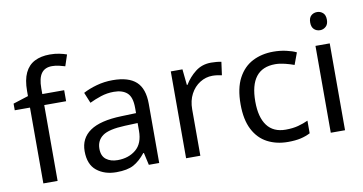

<svg xmlns="http://www.w3.org/2000/svg" viewBox="-75 -961 2206 1167"><g transform="rotate(-10 1028.0 -377.5)"><path d="M332 -468H197V0H109V-468H15V-509L109 -539V-570Q109 -639 129.5 -682Q150 -725 189 -745Q228 -765 283 -765Q315 -765 341.5 -759.5Q368 -754 387 -747L364 -678Q348 -683 327 -688Q306 -693 284 -693Q240 -693 218.5 -663.5Q197 -634 197 -571V-536H332Z M632 -545Q730 -545 777 -502Q824 -459 824 -365V0H760L743 -76H739Q704 -32 665.5 -11Q627 10 559 10Q486 10 438 -28.5Q390 -67 390 -149Q390 -229 453 -272.5Q516 -316 647 -320L738 -323V-355Q738 -422 709 -448Q680 -474 627 -474Q585 -474 547 -461.5Q509 -449 476 -433L449 -499Q484 -518 532 -531.5Q580 -545 632 -545ZM658 -259Q558 -255 519.5 -227Q481 -199 481 -148Q481 -103 508.5 -82Q536 -61 579 -61Q647 -61 692 -98.5Q737 -136 737 -214V-262Z M1240 -546Q1255 -546 1272.5 -544.5Q1290 -543 1303 -540L1292 -459Q1279 -462 1263.5 -464Q1248 -466 1234 -466Q1193 -466 1157 -443.5Q1121 -421 1099.5 -380.5Q1078 -340 1078 -286V0H990V-536H1062L1072 -438H1076Q1102 -482 1143 -514Q1184 -546 1240 -546Z M1618 10Q1547 10 1491.5 -19Q1436 -48 1404.5 -109Q1373 -170 1373 -265Q1373 -364 1406 -426Q1439 -488 1495.5 -517Q1552 -546 1624 -546Q1665 -546 1703 -537.5Q1741 -529 1765 -517L1738 -444Q1714 -453 1682 -461Q1650 -469 1622 -469Q1464 -469 1464 -266Q1464 -169 1502.5 -117.5Q1541 -66 1617 -66Q1661 -66 1694.5 -75Q1728 -84 1756 -97V-19Q1729 -5 1696.5 2.5Q1664 10 1618 10Z M1971 -536V0H1883V-536ZM1928 -737Q1948 -737 1963.5 -723.5Q1979 -710 1979 -681Q1979 -653 1963.5 -639Q1948 -625 1928 -625Q1906 -625 1891 -639Q1876 -653 1876 -681Q1876 -710 1891 -723.5Q1906 -737 1928 -737Z"/></g></svg>

Font: Noto Sans Sora Sompeng
Style: Regular
Weight: 400
Designer: Monotype Design Team. David Williams.
Foundry: Monotype Imaging Inc.
Version: Version 2.101